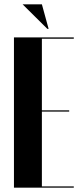

<svg xmlns="http://www.w3.org/2000/svg" viewBox="-20 -873 385 893"><path d="M206.1 -738.8H200.2L85 -853H174.8ZM44.9 -699.2H323.2V-692.9H174.8V-359.9H301.8V-354H174.8V-5.9H323.2V0H44.9Z"/></svg>

Font: Moniqa Black Display
Style: Regular
Weight: 900
Designer: Rajesh Rajput
Foundry: Rajesh Rajput
Version: Version 1.000